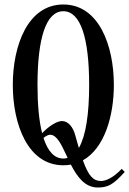

<svg xmlns="http://www.w3.org/2000/svg" viewBox="-20 -728 575 855"><path d="M522 24C484 64 451 78 430 78C396.1 78 374.7 57.1 349.1 -14C445 -67.5 487 -210.6 487 -350C487 -526 420 -708 262 -708C104 -708 37 -526 37 -350C37 -174 104 8 262 8C273.7 8 284.9 7 295.7 5.1C322.9 58.2 357.7 107 415 107C461.5 107 484.5 94 535.5 37.5ZM262 -678C339 -678 377 -558 377 -350C377 -218.5 361.8 -122.2 331.2 -69.1C326.1 -86.2 320.7 -105.1 315 -126C305 -163.5 283 -189 256 -189C234 -189 199 -167.6 167.6 -135.1C153.8 -189.2 147 -261.7 147 -350C147 -558 185 -678 262 -678ZM262 -22C222.2 -22 192.8 -54.1 173.7 -113.8C183.9 -122.3 195.3 -128 203 -128C233 -128 253 -85 276 -36C277.7 -32.3 279.5 -28.5 281.2 -24.7C275.1 -22.9 268.7 -22 262 -22Z"/></svg>

Font: Picaflor 12 pt
Style: Regular
Weight: 400
Designer: Ariel Martín Pérez
Foundry: Tunera Type Foundry
Version: Version 1.000;hotconv 1.0.109;makeotfexe 2.5.65596